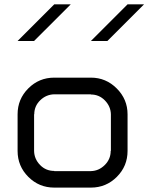

<svg xmlns="http://www.w3.org/2000/svg" viewBox="-20 -853 679 873"><path d="M393.3 -75Q429.2 -75.8 456.2 -102.5Q483.3 -129.2 483.3 -166.7H484.2V-333.3Q483.3 -369.2 457.1 -396.2Q430.8 -423.3 393.3 -423.3V-424.2H226.7Q190 -423.3 162.9 -397.1Q135.8 -370.8 135.8 -333.3H135V-166.7Q135.8 -130 162.1 -102.9Q188.3 -75.8 226.7 -75.8V-75ZM393.3 0H226.7Q157.5 0 108.8 -48.8Q60 -97.5 60 -166.7V-333.3Q60 -402.5 108.8 -451.2Q157.5 -500 226.7 -500H393.3Q461.7 -500 510.8 -450.8Q560 -401.7 560 -333.3V-166.7Q560 -97.5 511.2 -48.8Q462.5 0 393.3 0ZM635 -833.3Q567.5 -765 468.3 -666.7H393.3L560 -833.3ZM301.7 -833.3Q234.2 -765 135 -666.7H60L226.7 -833.3Z"/></svg>

Font: 0xA000-Squarish
Style: Squareish
Weight: 400
Version: Version 0.1